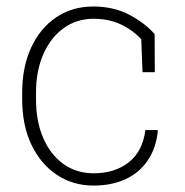

<svg xmlns="http://www.w3.org/2000/svg" viewBox="-20 -558 567 588"><path d="M266.1 10.3Q203.1 10.3 153.6 -22.9Q104 -56.2 75.9 -115.5Q47.9 -174.8 47.9 -253.9V-274.4Q47.9 -352.5 75.2 -411.9Q102.5 -471.2 151.6 -504.6Q200.7 -538.1 265.6 -538.1Q326.2 -538.1 373.8 -513.9Q421.4 -489.7 453.6 -453.6L454.1 -336.9H416.5L412.6 -438Q384.8 -467.3 348.6 -483.9Q312.5 -500.5 266.6 -500.5Q213.9 -500.5 174.1 -471.2Q134.3 -441.9 112.3 -391.1Q90.3 -340.3 90.3 -274.4V-253.9Q90.3 -186.5 112.3 -135.5Q134.3 -84.5 174.1 -55.9Q213.9 -27.3 267.1 -27.3Q330.6 -27.3 373.5 -60.3Q416.5 -93.3 425.3 -159.7H462.4L463.4 -156.7Q458 -104.5 432.6 -66.9Q407.2 -29.3 365 -9.5Q322.8 10.3 266.1 10.3Z"/></svg>

Font: Roboto Slab ExtraLight
Style: Regular
Weight: 250
Designer: Google
Version: Version 2.000; ttfautohint (v1.8.1.43-b0c9)